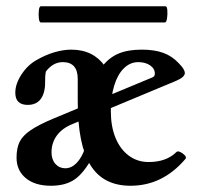

<svg xmlns="http://www.w3.org/2000/svg" viewBox="-20 -584 642 615"><path d="M143 11Q92 11 62.5 -13.5Q33 -38 33 -79Q33 -110 43 -130Q53 -150 79 -167.5Q105 -185 153 -205L468 -336Q476 -339 476 -348Q476 -364 461 -374.5Q446 -385 423 -385Q397 -385 377 -365.5Q357 -346 346 -310.5Q335 -275 335 -228Q335 -179 350 -142.5Q365 -106 392.5 -85.5Q420 -65 456 -65Q513 -65 545 -97Q549 -101 557.5 -97Q566 -93 572 -86.5Q578 -80 574 -75Q501 11 398 11Q311 11 270 -54.5Q229 -120 229 -259V-331Q229 -385 181 -385Q150 -385 127 -355Q124 -340 124.5 -321.5Q125 -303 120 -286Q108 -248 69 -248Q29 -248 29 -287Q29 -315 48.5 -345Q68 -375 96 -391Q125 -408 154 -416.5Q183 -425 208 -425Q244 -425 271 -411.5Q298 -398 316 -372H308Q330 -400 360 -412.5Q390 -425 434 -425Q475 -425 503.5 -414.5Q532 -404 553 -381Q572 -362 572 -350Q572 -337 544 -325L213 -187Q180 -174 162.5 -150.5Q145 -127 145 -96Q145 -73 157.5 -59Q170 -45 189 -45Q209 -45 225.5 -62Q242 -79 253 -111L277 -82Q249 -30 219.5 -9.5Q190 11 143 11ZM111 -512Q106 -512 104.5 -525Q103 -538 104.5 -551Q106 -564 111 -564H510Q515 -564 516 -551Q517 -538 515 -525Q513 -512 508 -512Z"/></svg>

Font: Junicode VF
Style: Regular
Weight: 400
Designer: Peter S. Baker
Version: Version 2.213